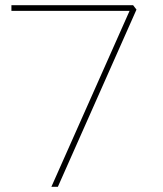

<svg xmlns="http://www.w3.org/2000/svg" viewBox="-20 -720 630 740"><path d="M178 0 486 -693 494 -678H24V-700H493L506 -683L203 0Z"/></svg>

Font: Lexend Tera Thin
Style: Regular
Weight: 250
Version: Version 1.007